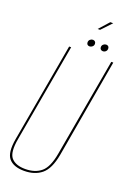

<svg xmlns="http://www.w3.org/2000/svg" viewBox="-164 -923 673 987"><g transform="rotate(20 172.5 -430.0)"><path d="M103.5 5Q162 5 199 -25.5Q236 -56 250.5 -135L345 -675H334L239.5 -139Q226 -61.5 192.8 -33.8Q159.5 -6 106 -6Q53 -6 29.2 -33.8Q5.5 -61.5 19.5 -139L114.5 -675H103.5L8 -135Q-6 -56 20 -25.5Q46 5 103.5 5ZM201.5 -711.5Q209.5 -711.5 216.5 -717.5Q223.5 -723.5 223.5 -733Q223.5 -740.5 218.8 -745Q214 -749.5 207 -749.5Q198.5 -749.5 191.8 -743.5Q185 -737.5 185 -728Q185 -720.5 189.2 -716Q193.5 -711.5 201.5 -711.5ZM274 -711.5Q283 -711.5 289.5 -717.5Q296 -723.5 296 -733Q296 -740.5 291.8 -745Q287.5 -749.5 279.5 -749.5Q271.5 -749.5 264.5 -743.5Q257.5 -737.5 257.5 -728Q257.5 -720.5 262.2 -716Q267 -711.5 274 -711.5ZM210.5 -810H223.5L275.5 -865H259.5Z"/></g></svg>

Font: Anybody Thin Condensed
Style: Italic
Weight: 100
Width: 3
Italic angle: -10°
Version: Version 1.113;gftools[0.9.25]